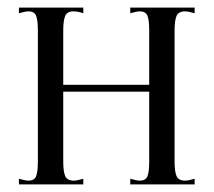

<svg xmlns="http://www.w3.org/2000/svg" viewBox="-20 -487 564 507"><path d="M55 -10Q71 -10 75.5 -22Q80 -34 80 -60V-407Q80 -433 75.5 -445Q71 -457 55 -457Q47 -457 30 -452V-467H200V-452Q186 -457 174 -457Q157 -457 152 -444.5Q147 -432 147 -407V-263H374V-407Q374 -433 369.5 -445Q365 -457 349 -457Q341 -457 324 -452V-467H494V-452Q477 -457 469 -457Q451 -457 446 -444.5Q441 -432 441 -407V-60Q441 -35 446 -22.5Q451 -10 469 -10Q477 -10 494 -15V0H324V-15Q341 -10 349 -10Q365 -10 369.5 -22Q374 -34 374 -60V-245H147V-60Q147 -35 152 -22.5Q157 -10 175 -10Q183 -10 200 -15V0H30V-15Q47 -10 55 -10Z"/></svg>

Font: Viaoda Libre
Style: Regular
Weight: 400
Designer: Gydient
Version: Version 2.000